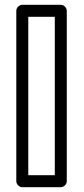

<svg xmlns="http://www.w3.org/2000/svg" viewBox="-20 -756 351 801"><path d="M208.6 -25H98V-686H208.6ZM233.6 25C244.3 25 258.6 15.1 258.6 0V-711C258.6 -721.7 248.7 -736 233.6 -736H73C62.3 -736 48 -726.1 48 -711V0C48 10.7 57.9 25 73 25Z"/></svg>

Font: Asimov
Style: WidOu
Weight: 500
Designer: Google
Version: Version 2.000980; 2014